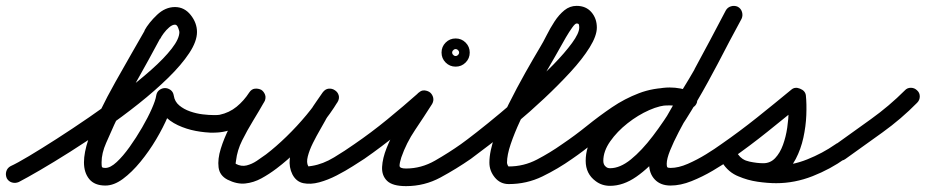

<svg xmlns="http://www.w3.org/2000/svg" viewBox="-37 -593 3153 654"><path d="M27 27Q15 32 3.5 28.5Q-8 25 -14 14Q-19 2 -15.5 -9.5Q-12 -21 -1 -27Q21 -37 62 -61.5Q103 -86 156 -120Q209 -154 266.5 -193.5Q324 -233 379 -274.5Q434 -316 478 -355Q522 -394 548 -427.5Q574 -461 574 -484Q574 -487 570 -498Q566 -509 559 -509Q550 -509 539.5 -500Q529 -491 520.5 -479.5Q512 -468 509 -461Q509 -461 508 -461Q508 -461 508 -461Q469 -388 428 -315.5Q387 -243 352 -168Q340 -141 324.5 -106Q309 -71 309 -40Q309 -29 310 -25Q311 -21 322 -21Q339 -21 360.5 -41Q382 -61 404.5 -92.5Q427 -124 447 -158.5Q467 -193 480 -222.5Q493 -252 495 -267Q497 -280 506 -286.5Q515 -293 525 -293Q535 -293 544 -286.5Q553 -280 555 -267Q558 -247 573.5 -234Q589 -221 610.5 -213.5Q632 -206 653.5 -203.5Q675 -201 691 -201Q691 -201 691 -201Q691 -201 691 -201Q703 -201 712 -192Q721 -183 721 -171Q721 -159 712 -150Q703 -141 691 -141Q662 -141 630 -147Q598 -153 569 -166.5Q540 -180 520 -202.5Q500 -225 495 -259Q494 -272 503.5 -278Q513 -284 525 -284Q537 -284 547 -277.5Q557 -271 555 -259Q551 -234 535 -196.5Q519 -159 495 -118.5Q471 -78 441.5 -42Q412 -6 381.5 16.5Q351 39 322 39Q285 39 267 17Q249 -5 249 -40Q249 -73 264 -118Q279 -163 303.5 -213.5Q328 -264 356.5 -314.5Q385 -365 411 -410.5Q437 -456 456 -489Q456 -489 456 -489Q455 -489 455 -489Q470 -516 498 -542.5Q526 -569 559 -569Q591 -569 612.5 -542Q634 -515 634 -484Q634 -452 607.5 -412Q581 -372 536 -328Q491 -284 435 -239.5Q379 -195 319 -153.5Q259 -112 202 -76Q145 -40 99.5 -13.5Q54 13 27 27Q27 27 27 27Q27 27 27 27Z M680 -141Q668 -141 659.5 -150Q651 -159 651 -172Q651 -184 660 -192.5Q669 -201 682 -201Q689 -201 696.5 -201Q704 -201 711 -202Q744 -209 769 -229.5Q794 -250 812 -278Q820 -290 831.5 -291Q843 -292 853 -287Q862 -281 866 -270Q870 -259 863 -246Q846 -216 825.5 -182.5Q805 -149 788 -115Q771 -81 767 -46Q765 -35 766 -35Q785 -25 803 -29.5Q821 -34 837.5 -45Q854 -56 869 -67Q903 -93 939 -128Q975 -163 1007 -201.5Q1039 -240 1061 -276Q1069 -289 1081 -290Q1093 -291 1102 -285Q1112 -278 1116 -267Q1120 -256 1112 -244Q1102 -229 1091.5 -214.5Q1081 -200 1072 -185Q1072 -185 1072 -186Q1073 -186 1073 -186Q1066 -173 1053.5 -151.5Q1041 -130 1029 -106Q1017 -82 1011.5 -60.5Q1006 -39 1013 -27Q1013 -27 1013 -27Q1013 -27 1013 -27Q1013 -27 1013 -27Q1013 -27 1013 -27Q1013 -26 1015.5 -26.5Q1018 -27 1026 -28Q1063 -34 1101 -57Q1139 -80 1170 -102Q1180 -109 1192 -106.5Q1204 -104 1212 -94Q1219 -84 1216.5 -72Q1214 -60 1204 -52Q1190 -43 1165 -27Q1140 -11 1110 4.5Q1080 20 1050.5 28Q1021 36 996.5 31Q972 26 959 1Q959 1 959 1Q959 1 959 1Q959 1 959 1Q959 1 959 1Q947 -23 950 -51.5Q953 -80 965.5 -109Q978 -138 993 -165Q1008 -192 1019 -214Q1019 -214 1020 -214Q1020 -215 1020 -215Q1029 -231 1040.5 -247Q1052 -263 1062 -278Q1071 -290 1082.5 -291Q1094 -292 1103 -286Q1113 -280 1116.5 -269Q1120 -258 1113 -246Q1089 -206 1054.5 -164.5Q1020 -123 981 -85Q942 -47 905 -19Q880 0 853.5 14.5Q827 29 798.5 32Q770 35 738 19Q711 5 707.5 -23Q704 -51 715 -86.5Q726 -122 744.5 -158.5Q763 -195 781.5 -226Q800 -257 811 -276Q818 -288 830 -289.5Q842 -291 851 -285Q861 -279 865.5 -267.5Q870 -256 862 -244Q837 -207 802.5 -179.5Q768 -152 723 -144Q712 -142 701.5 -141.5Q691 -141 680 -141Q680 -141 680 -141Q680 -141 680 -141Z M1204 -52Q1194 -45 1181.5 -47.5Q1169 -50 1162 -60Q1155 -70 1157.5 -82.5Q1160 -95 1170 -102Q1227 -141 1282 -186Q1337 -231 1389 -277Q1398 -286 1409 -285Q1420 -284 1428 -278Q1436 -271 1438.5 -260.5Q1441 -250 1435 -239Q1407 -195 1377 -150.5Q1347 -106 1330 -57Q1324 -38 1324 -28.5Q1324 -19 1346 -19Q1398 -19 1445 -46Q1492 -73 1533 -102Q1533 -102 1533 -102Q1533 -102 1533 -102Q1543 -109 1555 -106.5Q1567 -104 1575 -94Q1582 -84 1579.5 -72Q1577 -60 1567 -52Q1518 -18 1463.5 11.5Q1409 41 1346 41Q1300 41 1281.5 23Q1263 5 1264.5 -24.5Q1266 -54 1280 -89Q1294 -124 1314 -159Q1334 -194 1353.5 -223.5Q1373 -253 1383 -271Q1390 -282 1401.5 -280.5Q1413 -279 1423 -271Q1432 -264 1435.5 -252.5Q1439 -241 1429 -233Q1376 -185 1319.5 -139Q1263 -93 1204 -52Q1204 -52 1204 -52Q1204 -52 1204 -52ZM1507 -422Q1504 -420 1503.5 -416.5Q1503 -413 1503 -414Q1503 -415 1503.5 -411.5Q1504 -408 1507 -406Q1509 -403 1512.5 -402.5Q1516 -402 1515 -402Q1514 -402 1517.5 -402.5Q1521 -403 1523 -406Q1526 -408 1526.5 -411.5Q1527 -415 1527 -414Q1527 -413 1526.5 -416.5Q1526 -420 1523 -422Q1521 -425 1517.5 -425.5Q1514 -426 1515 -426Q1516 -426 1512.5 -425.5Q1509 -425 1507 -422ZM1467 -414Q1467 -434 1481 -448Q1495 -462 1515 -462Q1535 -462 1549 -448Q1563 -434 1563 -414Q1563 -394 1549 -380Q1535 -366 1515 -366Q1495 -366 1481 -380Q1467 -394 1467 -414Z M1567 -52Q1557 -45 1545 -47.5Q1533 -50 1525 -60Q1518 -70 1520.5 -82Q1523 -94 1533 -102Q1550 -114 1586.5 -142.5Q1623 -171 1668.5 -209Q1714 -247 1761 -289.5Q1808 -332 1847.5 -372.5Q1887 -413 1911.5 -446.5Q1936 -480 1936 -499Q1936 -505 1935 -509Q1934 -513 1927 -513Q1922 -513 1912 -499Q1902 -485 1890.5 -465.5Q1879 -446 1869 -427.5Q1859 -409 1854 -401Q1840 -376 1819 -340.5Q1798 -305 1776 -264Q1754 -223 1734.5 -181Q1715 -139 1702.5 -102Q1690 -65 1690 -39Q1690 -36 1692 -31Q1694 -26 1696 -26Q1747 -26 1792 -49.5Q1837 -73 1878 -102Q1878 -102 1878 -102Q1878 -102 1878 -102Q1888 -109 1900 -106.5Q1912 -104 1920 -94Q1927 -84 1924.5 -72Q1922 -60 1912 -52Q1864 -18 1810.5 8Q1757 34 1696 34Q1667 34 1648.5 11.5Q1630 -11 1630 -39Q1630 -78 1649 -130.5Q1668 -183 1696 -239Q1724 -295 1752.5 -345.5Q1781 -396 1802 -431Q1813 -449 1825 -473Q1837 -497 1852 -520Q1867 -543 1885.5 -558Q1904 -573 1927 -573Q1959 -573 1977.5 -551.5Q1996 -530 1996 -499Q1996 -471 1971.5 -431.5Q1947 -392 1906 -347.5Q1865 -303 1816.5 -257.5Q1768 -212 1719.5 -171.5Q1671 -131 1630.5 -100Q1590 -69 1567 -52Q1567 -52 1567 -52Q1567 -52 1567 -52Z M1870 -60Q1863 -70 1865.5 -82.5Q1868 -95 1878 -102Q1921 -131 1962.5 -164.5Q2004 -198 2047.5 -227.5Q2091 -257 2139.5 -275.5Q2188 -294 2244 -294Q2263 -294 2281 -290.5Q2299 -287 2317 -282Q2317 -282 2317 -282Q2317 -282 2317 -282Q2329 -278 2334.5 -267Q2340 -256 2337 -244Q2333 -232 2322 -226.5Q2311 -221 2299 -224Q2286 -229 2272 -231.5Q2258 -234 2244 -234Q2194 -234 2150.5 -216Q2107 -198 2066.5 -169.5Q2026 -141 1988 -109.5Q1950 -78 1912 -52Q1902 -45 1889.5 -47.5Q1877 -50 1870 -60ZM2318 -281Q2330 -277 2335 -265.5Q2340 -254 2336 -243Q2332 -231 2320.5 -226Q2309 -221 2298 -225Q2284 -230 2271.5 -232.5Q2259 -235 2244 -235Q2213 -235 2174.5 -218Q2136 -201 2100.5 -173Q2065 -145 2041.5 -111.5Q2018 -78 2018 -45Q2018 -31 2028 -24Q2033 -20 2041 -20Q2075 -20 2112 -50Q2149 -80 2187 -130Q2225 -180 2261.5 -240Q2298 -300 2331 -360.5Q2364 -421 2391 -473Q2418 -525 2436 -558Q2436 -558 2436 -558Q2436 -558 2436 -558Q2442 -568 2454 -571.5Q2466 -575 2477 -569Q2487 -563 2490.5 -551Q2494 -539 2488 -528Q2467 -490 2438 -433.5Q2409 -377 2374 -313Q2339 -249 2299.5 -186.5Q2260 -124 2217.5 -73Q2175 -22 2130.5 9Q2086 40 2041 40Q2013 40 1992 24Q1958 -1 1958 -45Q1958 -92 1986 -136.5Q2014 -181 2058 -217Q2102 -253 2151 -274Q2200 -295 2244 -295Q2281 -295 2318 -281Q2318 -281 2318 -281Q2318 -281 2318 -281ZM2435 -557Q2441 -568 2453 -571.5Q2465 -575 2476 -570Q2487 -564 2490.5 -552Q2494 -540 2489 -529Q2462 -479 2435 -428.5Q2408 -378 2381 -328Q2381 -328 2381 -327Q2381 -327 2381 -327Q2370 -308 2351.5 -277.5Q2333 -247 2313 -212.5Q2293 -178 2275 -143.5Q2257 -109 2245.5 -80.5Q2234 -52 2234 -35Q2234 -26 2236 -23.5Q2238 -21 2247 -21Q2274 -21 2306 -35Q2338 -49 2368 -67.5Q2398 -86 2420 -102Q2430 -109 2442 -106.5Q2454 -104 2462 -94Q2469 -84 2466.5 -72Q2464 -60 2454 -52Q2427 -33 2391.5 -12Q2356 9 2318.5 24Q2281 39 2247 39Q2213 39 2193.5 18.5Q2174 -2 2174 -35Q2174 -66 2191 -108Q2208 -150 2234 -196.5Q2260 -243 2286 -285Q2312 -327 2329 -357Q2329 -357 2329 -357Q2328 -356 2328 -356Q2355 -406 2382 -456.5Q2409 -507 2435 -557Q2435 -557 2435 -557Q2435 -557 2435 -557Z M2454 -52Q2444 -45 2431.5 -47.5Q2419 -50 2412 -60Q2405 -70 2407.5 -82.5Q2410 -95 2420 -102Q2482 -145 2541.5 -192.5Q2601 -240 2659 -288Q2671 -298 2688 -291Q2706 -284 2708 -268Q2711 -239 2709.5 -201Q2708 -163 2699.5 -124Q2691 -85 2673.5 -51.5Q2656 -18 2629 2.5Q2602 23 2563 23Q2527 23 2489 11.5Q2451 0 2428 -32Q2420 -44 2423.5 -55.5Q2427 -67 2436 -74Q2445 -80 2457 -79.5Q2469 -79 2478 -66Q2489 -50 2513 -42Q2537 -34 2563.5 -31.5Q2590 -29 2607 -29Q2660 -29 2712.5 -50Q2765 -71 2808 -101Q2808 -101 2808 -101Q2808 -101 2808 -101Q2818 -109 2830 -107Q2842 -105 2849 -94Q2857 -84 2855 -72Q2853 -60 2842 -53Q2792 -17 2731 7Q2670 31 2607 31Q2578 31 2543.5 26Q2509 21 2478 7.5Q2447 -6 2428 -32Q2420 -44 2423.5 -55.5Q2427 -67 2436 -74Q2445 -80 2457 -79.5Q2469 -79 2478 -66Q2490 -48 2516 -42.5Q2542 -37 2563 -37Q2587 -37 2603.5 -54.5Q2620 -72 2630 -99.5Q2640 -127 2644.5 -158Q2649 -189 2649.5 -216.5Q2650 -244 2648 -261Q2647 -268 2657 -268Q2667 -268 2678 -264Q2689 -259 2696 -252.5Q2703 -246 2697 -241Q2638 -193 2577.5 -144.5Q2517 -96 2454 -52Q2454 -52 2454 -52Q2454 -52 2454 -52Z M2801 -58Q2793 -68 2795 -80.5Q2797 -93 2808 -100Q2868 -143 2930 -187.5Q2992 -232 3045 -285Q3045 -285 3045 -285Q3045 -285 3045 -285Q3053 -294 3065.5 -294Q3078 -294 3087 -285Q3096 -277 3096 -264.5Q3096 -252 3087 -243Q3033 -188 2969 -142Q2905 -96 2842 -51Q2832 -44 2820 -46Q2808 -48 2801 -58Z"/></svg>

Font: FRB American Cursive Guidelines
Style: Bold Italic
Weight: 700
Italic angle: -25°
Version: Version 2.0;Modular Font Editor K font №1